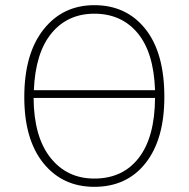

<svg xmlns="http://www.w3.org/2000/svg" viewBox="-20 -713 730 743"><path d="M345 -22Q455 -22 517 -102Q579 -182 580 -334H110Q111 -184 175 -103Q239 -22 345 -22ZM345 -660Q242 -660 179.5 -584.5Q117 -509 111 -364H580Q575 -510 512.5 -585Q450 -660 345 -660ZM345 -693Q469 -693 542.5 -601Q616 -509 616 -338Q616 -174 543.5 -82Q471 10 345 10Q222 10 148 -81.5Q74 -173 74 -337Q74 -505 148.5 -599Q223 -693 345 -693Z"/></svg>

Font: FiraSans
Style: Regular
Weight: 200
Designer: Carrois Corporate & Edenspiekermann AG
Foundry: Carrois Corporate GbR & Edenspiekermann AG
Version: Version 3.106;PS 003.106;hotconv 1.0.70;makeotf.lib2.5.58329